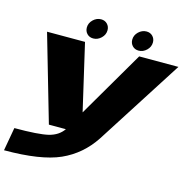

<svg xmlns="http://www.w3.org/2000/svg" viewBox="-137 -889 1240 1260"><g transform="rotate(15 483.0 -258.5)"><path d="M242.5 0 73 -586H331L435.5 -135L699 -586H965.5L590.5 0Q509.5 123 380 180.8Q250.5 238.5 1.5 238.5L29.5 80.5Q194 80.5 259.5 64.5Q324.5 48.5 358 0ZM376.5 -621.5Q350.5 -621.5 334.2 -638.5Q318 -655.5 318 -680.5Q318 -711 341.8 -733.8Q365.5 -756.5 395.5 -756.5Q421.5 -756.5 437.8 -739.5Q454 -722.5 454 -698Q454 -667 430.2 -644.2Q406.5 -621.5 376.5 -621.5ZM685 -621.5Q659 -621.5 642.8 -638.5Q626.5 -655.5 626.5 -680.5Q626.5 -711 650.2 -733.8Q674 -756.5 704 -756.5Q730 -756.5 746.2 -739.5Q762.5 -722.5 762.5 -698Q762.5 -667 738.8 -644.2Q715 -621.5 685 -621.5Z"/></g></svg>

Font: Anybody UltraExpanded ExtraBold
Style: Italic
Weight: 800
Width: 9
Italic angle: -10°
Designer: Tyler Finck
Foundry: Etcetera Type Company
Version: Version 1.010; ttfautohint (v1.8.3) -l 8 -r 50 -G 200 -x 14 